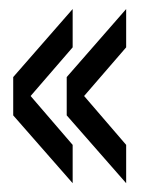

<svg xmlns="http://www.w3.org/2000/svg" viewBox="-20 -530 361 436"><path d="M145 -114 10 -268V-355L145 -509.5V-422.5L49.5 -312L145 -201ZM266.5 -114 131.5 -268V-355L266.5 -509.5V-422.5L171 -312L266.5 -201Z"/></svg>

Font: Big Shoulders Stencil Display SemiBold
Style: Regular
Weight: 600
Designer: Patric King
Foundry: XO Type Co
Version: Version 1.000